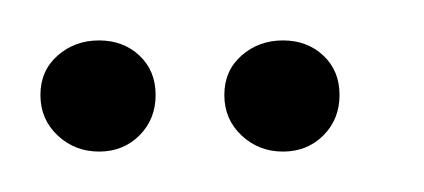

<svg xmlns="http://www.w3.org/2000/svg" viewBox="-20 -633 210 95"><path d="M29 -558Q17 -558 8.5 -566Q0 -574 0 -586Q0 -598 8.5 -605.5Q17 -613 29 -613Q41 -613 49 -605.5Q57 -598 57 -586Q57 -574 49 -566Q41 -558 29 -558ZM120 -558Q108 -558 99.5 -566Q91 -574 91 -586Q91 -598 99.5 -605.5Q108 -613 120 -613Q132 -613 140 -605.5Q148 -598 148 -586Q148 -574 140 -566Q132 -558 120 -558Z"/></svg>

Font: Alumni Sans Thin Light
Style: Regular
Weight: 300
Version: Version 1.018